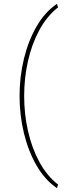

<svg xmlns="http://www.w3.org/2000/svg" viewBox="-20 -789 352 1001"><path d="M106 -288.6Q106 -194.3 126 -105.7Q146 -17.1 185.3 55.4Q224.6 127.9 282.7 173.3L276.9 191.9Q214.8 149.9 171.4 75.2Q127.9 0.5 105 -93.8Q82 -188 82 -288.6Q82 -389.6 105 -483.6Q127.9 -577.6 171.4 -652.3Q214.8 -727.1 276.9 -769L282.7 -750.5Q224.6 -705.1 185.3 -632.6Q146 -560.1 126 -471.4Q106 -382.8 106 -288.6Z"/></svg>

Font: Vazirmatn RD Thin
Style: Regular
Weight: 100
Designer: Saber Rastikerdar
Foundry: Saber Rastikerdar
Version: Version 32.102